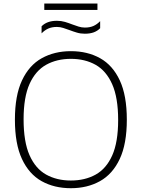

<svg xmlns="http://www.w3.org/2000/svg" viewBox="-20 -1032 784 1062"><path d="M372 9Q280 9 210.2 -30Q140.5 -69 101.5 -152.5Q62.5 -236 62.5 -370Q62.5 -504 101.8 -587.5Q141 -671 211 -710Q281 -749 372 -749Q464 -749 533.8 -710Q603.5 -671 642.5 -587.5Q681.5 -504 681.5 -370Q681.5 -236 642.2 -152.5Q603 -69 533 -30Q463 9 372 9ZM372 -33.5Q450 -33.5 509 -66.2Q568 -99 600.8 -172.5Q633.5 -246 633.5 -368Q633.5 -492 600.5 -566.2Q567.5 -640.5 508.8 -673.5Q450 -706.5 372 -706.5Q294.5 -706.5 235.5 -673.8Q176.5 -641 143.5 -567.8Q110.5 -494.5 110.5 -372Q110.5 -248 143.2 -173.8Q176 -99.5 235 -66.5Q294 -33.5 372 -33.5ZM449 -845.5Q425.5 -845.5 404.8 -851.8Q384 -858 364.5 -865.5Q346.5 -872 329.5 -877.5Q312.5 -883 294.5 -883Q267.5 -883 247.5 -874.2Q227.5 -865.5 210 -847.5V-886.5Q224.5 -901.5 245.5 -909.2Q266.5 -917 295 -917Q318.5 -917 339.5 -910.8Q360.5 -904.5 379.5 -897Q397.5 -890.5 414.5 -885Q431.5 -879.5 449.5 -879.5Q476.5 -879.5 496.5 -888.2Q516.5 -897 534 -915V-876Q519.5 -861 498.8 -853.2Q478 -845.5 449 -845.5ZM225 -977V-1012.5H519V-977Z"/></svg>

Font: Encode Sans SemiExpanded ExtraLight
Style: Regular
Weight: 250
Width: 6
Designer: Multiple Designers
Foundry: Impallari Type
Version: Version 3.002